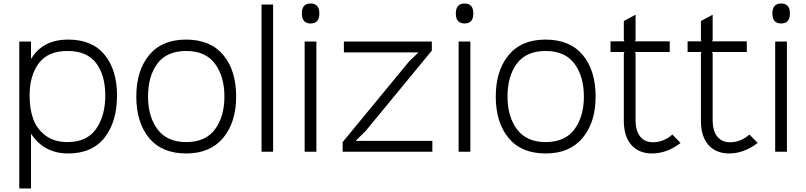

<svg xmlns="http://www.w3.org/2000/svg" viewBox="-20 -866 4602 1096"><path d="M581 -321Q581 -436 529 -505.5Q477 -575 365 -575Q254 -575 201.5 -505Q149 -435 149 -321Q149 -246 169 -188.5Q189 -131 239 -93Q289 -55 365 -55Q476 -55 528.5 -130Q581 -205 581 -321ZM648 -321Q648 -171 577 -80.5Q506 10 369 10Q233 10 159 -100H157V210H90V-629H157V-532H159Q225 -640 369 -640Q506 -640 577 -553.5Q648 -467 648 -321Z M1043 -575Q932 -575 878.5 -503Q825 -431 825 -315Q825 -200 879.5 -127.5Q934 -55 1043 -55Q1153 -55 1207 -127.5Q1261 -200 1261 -315Q1261 -430 1207 -502.5Q1153 -575 1043 -575ZM1328 -315Q1328 -168 1254 -79Q1180 10 1043 10Q904 10 831 -78.5Q758 -167 758 -315Q758 -462 831 -551Q904 -640 1042 -640Q1181 -640 1254.5 -552Q1328 -464 1328 -315Z M1539 -840V0H1473V-840Z M1786 -629V0H1719V-629ZM1753 -846Q1803 -846 1803 -789Q1803 -732 1753 -732Q1703 -732 1703 -789Q1703 -846 1753 -846Z M2448 -62V0H1936V-55L2315 -515L2367 -565V-567H1943V-629H2445V-577L2067 -118L2012 -64V-62Z M2665 -629V0H2598V-629ZM2632 -846Q2682 -846 2682 -789Q2682 -732 2632 -732Q2582 -732 2582 -789Q2582 -846 2632 -846Z M3095 -575Q2984 -575 2930.5 -503Q2877 -431 2877 -315Q2877 -200 2931.5 -127.5Q2986 -55 3095 -55Q3205 -55 3259 -127.5Q3313 -200 3313 -315Q3313 -430 3259 -502.5Q3205 -575 3095 -575ZM3380 -315Q3380 -168 3306 -79Q3232 10 3095 10Q2956 10 2883 -78.5Q2810 -167 2810 -315Q2810 -462 2883 -551Q2956 -640 3094 -640Q3233 -640 3306.5 -552Q3380 -464 3380 -315Z M3818 -98 3865 -50Q3787 10 3702 10Q3627 10 3584 -38.5Q3541 -87 3541 -177V-562L3545 -569H3465V-630H3545L3541 -637V-746L3608 -782V-637L3604 -630H3803V-569H3604L3608 -562V-181Q3608 -120 3634 -87Q3660 -54 3707 -54Q3768 -54 3818 -98Z M4258 -98 4305 -50Q4227 10 4142 10Q4067 10 4024 -38.5Q3981 -87 3981 -177V-562L3985 -569H3905V-630H3985L3981 -637V-746L4048 -782V-637L4044 -630H4243V-569H4044L4048 -562V-181Q4048 -120 4074 -87Q4100 -54 4147 -54Q4208 -54 4258 -98Z M4472 -629V0H4405V-629ZM4439 -846Q4489 -846 4489 -789Q4489 -732 4439 -732Q4389 -732 4389 -789Q4389 -846 4439 -846Z"/></svg>

Font: Sinkin Sans 300 Light
Style: Regular
Weight: 300
Designer: Keith Bates
Foundry: K-Type
Version: Sinkin Sans (version 1.0)  by Keith Bates   •   © 2014   www